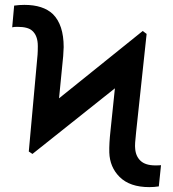

<svg xmlns="http://www.w3.org/2000/svg" viewBox="-20 -757 708 787"><path d="M135 -568Q135 -611 112 -631Q95 -647 51 -647Q36 -647 30 -645L38 -734Q59 -737 80 -737Q157 -737 197 -699Q241 -655 241 -564Q241 -553 239 -527L222 -354L565 -630L581 -618L538 -216Q532 -163 534 -149Q536 -117 556 -98Q576 -79 617 -79Q634 -79 640 -80L631 7Q612 10 592 10Q512 10 470 -32Q430 -72 428 -132Q427 -168 433 -222L451 -395L113 -126L98 -136L134 -533Q135 -546 135 -568Z"/></svg>

Font: Sinter Medium
Style: Regular
Weight: 500
Foundry: Adobe & rsms
Version: Version 1.000